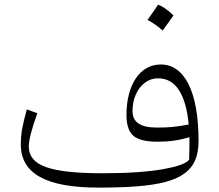

<svg xmlns="http://www.w3.org/2000/svg" viewBox="-20 -831 977 856"><path d="M823.2 -120.1Q809.1 -95.2 707.5 -76.9Q606 -58.6 435.5 -58.6Q348.1 -58.6 285.9 -65.4Q223.6 -72.3 184.3 -86.4Q145 -100.6 126.7 -123.3Q108.4 -146 108.4 -178.2Q108.4 -199.7 118.2 -237.5Q127.9 -275.4 146.5 -326.2L99.6 -343.3Q84.5 -289.1 78.6 -255.9Q72.8 -222.7 72.8 -186.5Q72.8 -138.2 94 -102.1Q115.2 -65.9 158.4 -42Q201.7 -18.1 266.6 -6.3Q331.5 5.4 419.4 5.4Q516.6 5.4 590.3 -0.2Q664.1 -5.9 716.3 -19.5Q768.6 -33.2 801.5 -56.9Q834.5 -80.6 849.9 -116.2Q865.2 -151.9 865.2 -201.7Q865.2 -283.7 854 -347.2Q842.8 -410.6 821 -454.6Q799.3 -498.5 768.1 -521Q736.8 -543.5 696.8 -543.5Q662.1 -543.5 634 -527.6Q606 -511.7 585.7 -481.9Q565.4 -452.1 554.7 -410.6Q543.9 -369.1 543.9 -317.9Q543.9 -252 574.7 -225.6Q605.5 -199.2 681.6 -199.2Q721.7 -199.2 754.9 -203.9Q788.1 -208.5 824.7 -219.2Q824.7 -198.2 824.5 -171.4Q824.2 -144.5 823.2 -120.1ZM821.3 -275.9Q781.2 -268.1 749.8 -265.1Q718.3 -262.2 681.2 -262.2Q624.5 -262.2 597.7 -280.3Q570.8 -298.3 570.8 -335Q570.8 -377 585.7 -410.2Q600.6 -443.4 626.5 -462.6Q652.3 -481.9 684.1 -481.9Q743.7 -481.9 777.8 -429.2Q812 -376.5 821.3 -275.9ZM685.1 -810.5Q672.9 -792.5 661.4 -775.9Q649.9 -759.3 637.7 -742.2Q655.3 -732.9 672.6 -720.9Q689.9 -709 705.1 -694.8Q717.8 -711.9 729.7 -728.8Q741.7 -745.6 753.4 -762.2Q733.4 -781.7 716.6 -793.2Q699.7 -804.7 685.1 -810.5Z"/></svg>

Font: Pinar FD VF
Style: Regular
Weight: 300
Designer: Amin Abedi
Version: Version 2.000